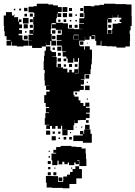

<svg xmlns="http://www.w3.org/2000/svg" viewBox="-30 -742 726 1029"><path d="M674 -659H676V-603H670V-579H665V-560H667V-522H666V-493H642V-487H594V-493H570V-494H541V-496H513V-523H510V-499H486V-523H480V-553H462V-550H477V-532H459V-547H450V-529H426V-547H425V-524H395V-500H397V-494H421V-476H425V-494H451V-476H463V-426H462V-397H458V-371H455V-344H426V-343H423V-316H403V-313H420V-289H403V-282H419V-260H397V-252H364V-232H369V-224H391V-204H401V-190H417V-174H427V-192H449V-170H431V-164H451V-138H431V-133H450V-109H430V-99H401V-98H387V-82H369V-98H368V-71H364V-45H332V-46H303V-68H297V-52H279V-67H267V-52H249V-67H238V-51H218V-71H234V-73H210V-109H213V-136H233V-139H216V-163H233V-168H215V-190H207V-232H218V-251H236V-260H217V-282H236V-283H210V-311H208V-351H210V-367H204V-415H206V-443H209V-470H216V-493H240V-470H247V-463H270V-439H250V-437H274V-405H273V-382H279V-381H308V-374H331V-354H341V-368H355V-354H368V-371H388V-351H371V-349H390V-379H392V-407H393V-431H388V-411H368V-429H363V-406H333V-429H326V-439H306V-463H324V-466H303V-493H300V-498H275V-524H300V-527H274V-555H300V-559H301V-582H269V-590H247V-612H269V-618H247V-612H244V-585H242V-560H247V-524H271V-498H245V-522H239V-500H217V-519H216V-493H194V-485H142V-497H124V-525H142V-526H123V-556H147V-561H128V-581H148V-562H149V-590H150V-611H148V-651H154V-673H150V-676H123V-706H150V-709H167V-722H229V-718H255V-713H280V-704H301V-678H280V-671H298V-651H278V-669H275V-644H271V-620H307V-617H334V-589H366V-586H414V-587H394V-615H421V-618H395V-644H421V-648H422V-672H419V-710H457V-708H476V-713H503V-716H527V-722H589V-720H647V-718H675V-664H674ZM305 -704H331V-678H305ZM99 -700H117V-682H99ZM340 -699H356V-683H340ZM400 -699H416V-683H400ZM73 -696H83V-686H73ZM44 -695H52V-687H44ZM90 -529H96V-525H122V-497H96V-493H60V-497H34V-519H31V-498H5V-524H26V-528H5V-548H-5V-575H-8V-603H-10V-659H2V-677H34V-659H46V-650H67V-626H71V-638H85V-624H73V-611H88V-591H73V-581H88V-561H70V-553H90ZM307 -672H329V-650H307ZM398 -671H418V-651H398ZM339 -670H357V-652H339ZM130 -669H146V-653H130ZM115 -668V-654H101V-668ZM374 -665H382V-657H374ZM46 -663H50V-659H46ZM620 -638V-647H604V-662H601V-648H575V-660H574V-645H550V-641H568V-621H548V-639H545V-560H568V-561H571V-588H574V-615H601V-618H620V-624H611V-638ZM93 -646H123V-616H93ZM146 -623H130V-639H146ZM325 -638V-624H311V-638ZM294 -637V-625H282V-637ZM344 -627V-635H352V-627ZM374 -635H382V-627H374ZM591 -628H585V-634H591ZM97 -612H119V-590H97ZM146 -593H130V-609H146ZM356 -593H340V-609H356ZM370 -609H386V-593H370ZM566 -593H550V-609H566ZM548 -561V-581H568V-561ZM267 -562H249V-580H267ZM280 -579H296V-563H280ZM104 -567V-575H112V-567ZM391 -528V-556H366V-553H364V-530H366V-553H390V-529H367V-528ZM118 -531H98V-551H118ZM267 -532H249V-550H267ZM417 -520V-502H399V-520ZM440 -513V-509H436V-513ZM277 -492H299V-470H277ZM252 -487H264V-475H252ZM280 -443V-459H296V-443ZM297 -412H279V-430H297ZM311 -428H325V-414H311ZM279 -400H297V-382H279ZM340 -399H356V-383H340ZM371 -398H385V-384H371ZM324 -385H312V-397H324ZM428 -341H448V-321H428ZM441 -304V-298H435V-304ZM426 -283H450V-259H426ZM383 -246V-236H373V-246ZM441 -214V-208H435V-214ZM431 -84V-98H445V-84ZM450 -49H426V-73H450ZM405 -58V-64H411V-58ZM376 -59V-63H380V-59ZM421 -48H455V-25H462V23H414V14H363V-16H414V-22H399V-40H417V-25H421ZM332 -17H304V-45H332ZM239 -20H217V-42H239ZM252 -25V-37H264V-25ZM282 -37H294V-25H282ZM345 -28V-34H351V-28ZM269 10H247V-12H269ZM311 6V-8H325V6ZM355 6H341V-8H355ZM292 -5V3H284V-5ZM429 82H431V110H433V148H395V117H384V120H393V138H375V129H368V143H340V129H333V138H315V125H304V139H284V119H278V143H250V117H246V81H271V77H256V61H271V46H295V40H353V44H379V46H407V54H429ZM231 72V66H237V72ZM238 103H230V95H238ZM226 121H242V137H226ZM374 149H394V164H409V214H379V244H342V267H306V265H248V263H220V237H216V201H252V202H281V233H306V231H309V204H329V194H345V180H359V164H374ZM228 165V153H240V165ZM261 162V156H267V162ZM351 162V156H357V162ZM242 197H226V181H242ZM272 197H256V181H272ZM284 229V209H304V229Z"/></svg>

Font: Rubik-Storm
Style: Regular
Weight: 400
Designer: NaN (generative design), Hubert & Fischer (Rubik source font outlines)
Foundry: NaN, Hubert & Fischer
Version: Version 1.000